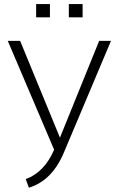

<svg xmlns="http://www.w3.org/2000/svg" viewBox="-20 -708 568 918"><path d="M17.1 -512.7H76.2L266.6 -49.8L454.1 -512.7H510.7L288.1 15.1Q231.4 154.8 118.2 189.5L103 148.4Q191.9 116.2 238.8 7.8ZM375 -688.5V-625H309.1V-688.5ZM218.8 -688.5V-625H152.8V-688.5Z"/></svg>

Font: Voltera Light
Style: Light
Weight: 300
Designer: Bernd Montag
Version: Version 1.301